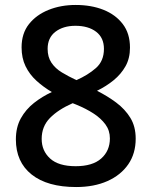

<svg xmlns="http://www.w3.org/2000/svg" viewBox="-20 -744 612 774"><path d="M285 -724Q348 -724 397 -704.5Q446 -685 475 -647Q504 -609 504 -552Q504 -509 486 -477Q468 -445 438 -420.5Q408 -396 371 -378Q413 -357 448.5 -330.5Q484 -304 505.5 -269Q527 -234 527 -185Q527 -125 497 -81.5Q467 -38 413 -14Q359 10 287 10Q171 10 107.5 -40.5Q44 -91 44 -182Q44 -231 64 -267Q84 -303 117 -329Q150 -355 189 -373Q155 -393 127 -418.5Q99 -444 83 -477Q67 -510 67 -553Q67 -609 96.5 -646.5Q126 -684 175.5 -704Q225 -724 285 -724ZM148 -184Q148 -136 182 -105Q216 -74 285 -74Q353 -74 388 -105Q423 -136 423 -186Q423 -218 405 -242.5Q387 -267 357 -286.5Q327 -306 288 -322L273 -328Q214 -302 181 -268Q148 -234 148 -184ZM284 -640Q235 -640 203.5 -616Q172 -592 172 -547Q172 -514 187.5 -491Q203 -468 229.5 -452Q256 -436 288 -421Q334 -441 366.5 -469.5Q399 -498 399 -547Q399 -592 367.5 -616Q336 -640 284 -640Z"/></svg>

Font: Noto Traditional Nushu Medium
Style: Regular
Weight: 500
Version: Version 2.003